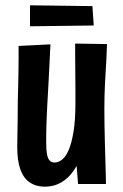

<svg xmlns="http://www.w3.org/2000/svg" viewBox="-20 -693 462 723"><path d="M149 10Q115 10 91.5 -6.5Q68 -23 56.5 -55.5Q45 -88 45 -137Q45 -155 45.5 -181.5Q46 -208 46.5 -242Q47 -276 47 -314Q48 -344 48.5 -370Q49 -396 49.5 -421Q50 -446 50 -470.5Q50 -495 50 -520L170 -526Q169 -501 167.5 -476.5Q166 -452 165 -425.5Q164 -399 162 -368Q160 -337 158 -297Q157 -275 156 -254Q155 -233 154.5 -215Q154 -197 154 -180.5Q154 -164 154 -152Q154 -128 157 -112Q160 -96 167 -88.5Q174 -81 185 -81Q200 -81 214 -92Q228 -103 239 -129Q250 -155 257 -198Q264 -241 264 -303L316 -306Q315 -254 308.5 -206Q302 -158 289.5 -118.5Q277 -79 257.5 -50.5Q238 -22 210.5 -6Q183 10 149 10ZM274 0 265 -111Q265 -162 264.5 -209.5Q264 -257 264 -303Q264 -332 264 -364.5Q264 -397 263.5 -428Q263 -459 263 -485.5Q263 -512 263 -529L383 -527Q382 -494 380.5 -467Q379 -440 377.5 -416.5Q376 -393 375 -371Q374 -349 373.5 -327.5Q373 -306 373 -282Q373 -257 373.5 -223Q374 -189 375 -152.5Q376 -116 377 -83.5Q378 -51 378.5 -29Q379 -7 379 0ZM93 -594V-673L328 -670L333 -597Z"/></svg>

Font: Truculenta ExtraBold
Style: Regular
Weight: 800
Version: Version 1.002